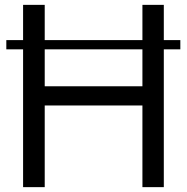

<svg xmlns="http://www.w3.org/2000/svg" viewBox="-20 -770 769 790"><path d="M722 -567V-605H654V-750H566V-605H164V-750H75V-605H6V-567H75V0H164V-336H566V0H654V-567ZM566 -567V-415H164V-567Z"/></svg>

Font: Oakes
Style: Regular
Weight: 400
Designer: Samuel Oakes
Foundry: Samuel Oakes
Version: Version 1.003;PS 001.003;hotconv 1.0.88;makeotf.lib2.5.64775